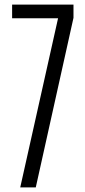

<svg xmlns="http://www.w3.org/2000/svg" viewBox="-20 -820 372 840"><path d="M68.5 0 234 -740H33V-800H301.5V-742L136.5 0Z"/></svg>

Font: Big Shoulders Display Thin
Style: Regular
Weight: 400
Version: Version 2.002